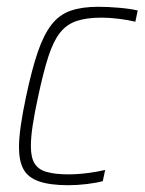

<svg xmlns="http://www.w3.org/2000/svg" viewBox="-20 -538 426 566"><path d="M182 8Q127 8 94.5 -3.5Q62 -15 49 -39.5Q36 -64 36 -103Q36 -132 41.5 -169.5Q47 -207 57 -254Q74 -334 91.5 -385Q109 -436 132 -465.5Q155 -495 188.5 -506.5Q222 -518 269 -518Q299 -518 332.5 -515Q366 -512 386 -507L379 -474Q359 -479 331 -482.5Q303 -486 279 -486Q235 -486 205.5 -476Q176 -466 156.5 -441Q137 -416 122.5 -371Q108 -326 93 -256Q82 -206 76.5 -169.5Q71 -133 71 -107Q71 -74 82 -56Q93 -38 118 -31Q143 -24 182 -24Q209 -24 239.5 -28Q270 -32 290 -37L283 -4Q265 1 236.5 4.5Q208 8 182 8Z"/></svg>

Font: Saira SemiCondensed Thin
Style: Italic
Weight: 250
Width: 4
Italic angle: -12°
Designer: Hector Gatti with collaboration of the Omnibus-Type team
Foundry: Omnibus-Type
Version: Version 1.101